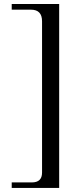

<svg xmlns="http://www.w3.org/2000/svg" viewBox="-20 -758 412 952"><path d="M137.7 146.5Q188.5 146.5 188.5 97.7V-652.3Q188.5 -710 133.8 -710H38.1V-738.3H273.4V173.8H38.1V146.5Z"/></svg>

Font: Jomolhari
Style: Regular
Weight: 400
Designer: Christopher J. Fynn
Foundry: Christopher  J.  Fynn (Karma Drubgy¸ Tenzin).
Version: Version 1.000